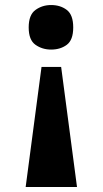

<svg xmlns="http://www.w3.org/2000/svg" viewBox="-20 -563 408 763"><path d="M223 -297 286 180H82L145 -297ZM183 -543Q220 -543 245.5 -523.5Q271 -504 271 -454Q271 -404 245.5 -385Q220 -366 183 -366Q148 -366 121 -385Q94 -404 94 -454Q94 -504 121 -523.5Q148 -543 183 -543Z"/></svg>

Font: Noto Serif Myanmar SemiCondensed Black
Style: Regular
Weight: 900
Width: 4
Designer: Ben Mitchell and the Monotype Design Team
Foundry: Monotype Imaging Inc.
Version: Version 2.106; ttfautohint (v1.8.4.7-5d5b)